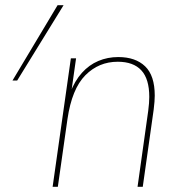

<svg xmlns="http://www.w3.org/2000/svg" viewBox="-20 -717 667 737"><path d="M28 -408 201 -697H224L46 -408ZM182 0 252 -493H272L253 -359L249 -360Q267 -407 294.5 -437.5Q322 -468 357.5 -483Q393 -498 434 -498Q500 -498 537 -462.5Q574 -427 574 -350Q574 -340 573 -326.5Q572 -313 570 -297L528 0H508L549 -292Q551 -306 552 -320.5Q553 -335 553 -345Q553 -414 522.5 -447Q492 -480 432 -480Q359 -480 307.5 -428Q256 -376 239 -260L202 0Z"/></svg>

Font: Hanken Grotesk Thin
Style: Italic
Weight: 250
Italic angle: -8°
Designer: Alfredo Marco Pradil
Foundry: Hanken Design Co.
Version: Version 3.013